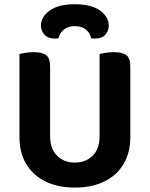

<svg xmlns="http://www.w3.org/2000/svg" viewBox="-20 -859 699 896"><path d="M329.3 16.3Q248.3 16.3 190.4 -12.9Q132.4 -42 101.6 -94.8Q70.8 -147.6 70.8 -217.9V-286.1H213.9V-222.3Q213.9 -164.1 246.5 -132.1Q279.1 -100.2 329.3 -100.2Q379.4 -100.2 412.1 -132.1Q444.7 -164.1 444.7 -222.3V-286.1H588.1V-217.9Q588.1 -147.6 557.3 -94.8Q526.5 -42 468.5 -12.9Q410.6 16.3 329.3 16.3ZM213.9 -254.3H70.8V-607.3Q80.5 -609.3 99.5 -612.5Q118.6 -615.6 137.2 -615.6Q177.7 -615.6 195.8 -601.5Q213.9 -587.4 213.9 -548.3ZM588.1 -253H444.7V-607.3Q454.3 -609.3 473.4 -612.5Q492.5 -615.6 511.1 -615.6Q551.5 -615.6 569.8 -601.5Q588.1 -587.4 588.1 -548.3ZM329.3 -737.1Q298.3 -737.1 278.6 -721.4Q258.9 -705.8 253.3 -680.4Q248.6 -679.4 244.6 -679.2Q240.6 -679 235.6 -679Q203.8 -679 187.4 -697.4Q170.9 -715.8 170.9 -739.5Q170.9 -780 211.8 -809.7Q252.7 -839.3 329.3 -839.3Q406.5 -839.3 447.1 -809.5Q487.6 -779.7 487.6 -739.5Q487.6 -715.8 471.7 -697.4Q455.8 -679 422.9 -679Q418.6 -679 414.1 -679.2Q409.6 -679.4 405.3 -680.4Q400.3 -705.8 380.4 -721.4Q360.6 -737.1 329.3 -737.1Z"/></svg>

Font: Baloo Tamma 2
Style: Regular
Weight: 400
Designer: Divya Kowshik, Shuchita Grover and Ek Type
Foundry: Ek Type
Version: Version 1.700